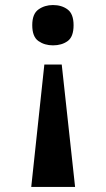

<svg xmlns="http://www.w3.org/2000/svg" viewBox="-20 -562 422 762"><path d="M225 -306 278 180H104L156 -306ZM190 -542Q225 -542 248.5 -524.3Q272 -506.7 272 -461.9Q272 -416 248.5 -399Q225 -382 190.3 -382Q157 -382 132.5 -399.1Q108 -416.2 108 -462.2Q108 -507 132.7 -524.5Q157.5 -542 190 -542Z"/></svg>

Font: Noto Serif Test
Style: Regular
Weight: 400
Version: Version 1.000